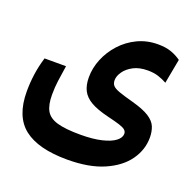

<svg xmlns="http://www.w3.org/2000/svg" viewBox="-106 -509 799 792"><g transform="rotate(20 293.0 -112.5)"><path d="M267.6 175.3Q140.6 175.3 77.9 126.5Q15.1 77.6 15.1 -32.7Q15.1 -70.3 20.3 -107.7Q25.4 -145 37.6 -185.1H131.8Q125.5 -143.6 121.6 -116Q117.7 -88.4 117.7 -55.2Q117.7 -10.7 131.6 14.2Q145.5 39.1 181.6 49.6Q217.8 60.1 283.2 60.1Q338.4 60.1 376.2 51Q414.1 42 433.6 27.1Q453.1 12.2 453.1 -4.9Q453.1 -15.1 445.3 -22Q437.5 -28.8 418.2 -34.9Q398.9 -41 363.8 -49.3Q315.9 -61 288.1 -76.9Q260.3 -92.8 248 -116.5Q235.8 -140.1 235.8 -174.8Q235.8 -215.8 252.2 -255.6Q268.6 -295.4 298.3 -328.1Q328.1 -360.8 368.9 -380.4Q409.7 -399.9 458.5 -399.9Q492.2 -399.9 516.4 -391.4Q540.5 -382.8 560.1 -368.7L540 -261.2Q522.5 -271 502.2 -277.6Q481.9 -284.2 455.6 -284.2Q418 -284.2 392.3 -270.5Q366.7 -256.8 353.3 -237.3Q339.8 -217.8 339.8 -199.7Q339.8 -185.1 347.7 -176.3Q355.5 -167.5 376.5 -159.9Q397.5 -152.3 439 -141.1Q489.3 -127.4 514.9 -111.1Q540.5 -94.7 549.1 -73.7Q557.6 -52.7 557.6 -26.4Q557.6 26.9 525.1 72.8Q492.7 118.7 428.2 147Q363.8 175.3 267.6 175.3Z"/></g></svg>

Font: Cascadia Code Medium
Style: Regular
Weight: 500
Monospace: yes
Designer: Aaron Bell
Foundry: Saja Typeworks
Version: Version 2407.024